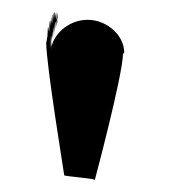

<svg xmlns="http://www.w3.org/2000/svg" viewBox="-20 -774 284 320"><path d="M126 -741C93 -741 64 -714 65 -686C66 -687 66 -718 66 -690C66 -690 65 -723 65 -694C64 -697 65 -732 66 -704C67 -706 67 -737 68 -710C69 -713 69 -745 70 -719C71 -722 72 -754 73 -727C74 -729 76 -761 76 -733C76 -733 76 -764 76 -735C77 -736 77 -766 76 -738C76 -739 75 -770 74 -741C73 -741 71 -770 70 -740C70 -740 68 -769 68 -738C68 -738 67 -765 67 -736C66 -735 66 -762 65 -730C65 -730 63 -757 62 -722C61 -719 60 -745 59 -713C58 -710 58 -705 57 -703C57 -666 87 -484 87 -482C86 -480 137 -477 138 -474C138 -474 185 -650 185 -685C185 -684 186 -686 187 -685C188 -714 159 -741 126 -741Z"/></svg>

Font: Hussar Wojna
Style: 3
Weight: 400
Designer: Robert Jablonski
Foundry: Cannot Into Space Fonts
Version: Version 1.01